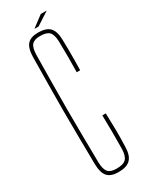

<svg xmlns="http://www.w3.org/2000/svg" viewBox="-229 -919 748 965"><g transform="rotate(-30 145.0 -436.0)"><path d="M147 6Q103 6 83.5 -16Q64 -38 63 -87Q62 -174 61 -250Q60 -326 60 -399Q60 -472 61 -548.5Q62 -625 63 -711Q64 -761 83.5 -782.5Q103 -804 146 -804Q192 -804 213 -782.5Q234 -761 235 -711Q236 -691 236 -657Q236 -623 236 -589Q236 -555 235 -534H215Q217 -623 215 -711Q214 -752 199 -768Q184 -784 146 -784Q112 -784 98 -768Q84 -752 83 -711Q82 -625 81 -548.5Q80 -472 80 -399Q80 -326 81 -250Q82 -174 83 -87Q84 -47 98 -30.5Q112 -14 147 -14Q187 -14 202.5 -30.5Q218 -47 219 -87Q220 -136 219.5 -184.5Q219 -233 218 -282H238Q240 -230 240.5 -185Q241 -140 239 -87Q238 -38 216.5 -16Q195 6 147 6ZM141 -829V-830L205 -878H238V-877L164 -829Z"/></g></svg>

Font: Big Shoulders Display Thin
Style: Regular
Weight: 100
Designer: Patric King
Foundry: XO Type Co
Version: Version 1.000; ttfautohint (v1.8.2)